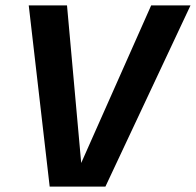

<svg xmlns="http://www.w3.org/2000/svg" viewBox="-20 -695 730 715"><path d="M165 0H372.5L689.5 -675H543L279.5 -81.5H283L229.5 -675H87Z"/></svg>

Font: Anybody UltraCondensed Thin SemiBold
Style: Italic
Weight: 600
Italic angle: -10°
Version: Version 1.111